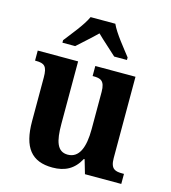

<svg xmlns="http://www.w3.org/2000/svg" viewBox="-114 -858 853 960"><g transform="rotate(15 312.0 -378.0)"><path d="M133 -619V-606H199C225 -630 271 -670 300 -699C328 -671 377 -629 401 -606H467V-619C438 -657 384 -721 364 -766H236C216 -721 162 -657 133 -619ZM246 10C310 10 356 -14 387 -72H391L412 0H600V-52H592C556 -52 530 -57 530 -115V-536H322V-484H326C362 -484 386 -478 386 -419V-226C386 -132 362 -72 303 -72C248 -72 233 -123 233 -213V-536H24V-484H28C73 -484 88 -472 88 -414V-188C88 -52 137 10 246 10Z"/></g></svg>

Font: Noto Serif Hebrew SemiCondensed
Style: Bold
Weight: 700
Width: 4
Designer: Monotype Design Team
Foundry: Monotype Imaging Inc.
Version: Version 2.004